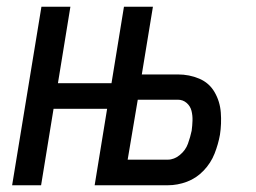

<svg xmlns="http://www.w3.org/2000/svg" viewBox="-20 -550 760 570"><path d="M16 0H102L139 -227H298L261 0H478Q507 0 535 -10.5Q563 -21 584.5 -43.5Q606 -66 617 -94Q628 -122 633 -150Q638 -183 635.5 -216Q633 -249 617 -276.5Q601 -304 571.5 -316.5Q542 -329 508 -329H401L434 -530H348L311 -303H152L189 -530H103ZM359 -76 389 -254H508Q523 -254 534 -244.5Q545 -235 548.5 -221Q552 -207 551.5 -192Q551 -177 549 -162Q545 -143 538 -123.5Q531 -104 514 -90Q497 -76 478 -76Z"/></svg>

Font: Iosevka Sparkle
Style: Italic
Weight: 400
Italic angle: -9°
Designer: Belleve Invis
Foundry: Belleve Invis
Version: Version 4.5.0; ttfautohint (v1.8.3)